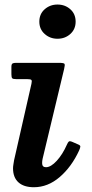

<svg xmlns="http://www.w3.org/2000/svg" viewBox="-20 -790 396 825"><path d="M255.5 -493.5Q260 -511.5 257 -515.8Q254 -520 232.5 -520H49Q38 -520 33.5 -517Q29 -514 29 -502.5V-471Q29 -457 32.8 -453.5Q36.5 -450 50 -450H97Q112 -450 115 -446.2Q118 -442.5 115 -429.5L40.5 -101.5Q39.5 -95 37.8 -84.8Q36 -74.5 36 -67Q36 -27.5 59.2 -6.5Q82.5 14.5 125.5 14.5Q185.5 14.5 236.5 -29.2Q287.5 -73 320 -143.5Q325 -155 325.2 -160.2Q325.5 -165.5 315.5 -169.5L291.5 -180Q280 -185 276 -182Q272 -179 267.5 -168.5Q249 -126.5 223.8 -99Q198.5 -71.5 177.5 -71.5Q161 -71.5 161 -89Q161 -93 161.5 -98.2Q162 -103.5 163 -107.5ZM149 -697Q149 -664.5 172 -644Q195 -623.5 227 -623.5Q259.5 -623.5 282.2 -644Q305 -664.5 305 -697Q305 -730 282.2 -750.2Q259.5 -770.5 227 -770.5Q195 -770.5 172 -750.2Q149 -730 149 -697Z"/></svg>

Font: Besley SemiBold
Style: Italic
Weight: 600
Italic angle: -13°
Designer: Owen Earl
Foundry: indestructible type*
Version: Version 2.001